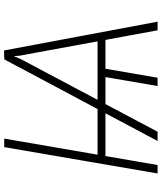

<svg xmlns="http://www.w3.org/2000/svg" viewBox="50 -800 751 890"><g transform="rotate(-90 425.0 -355.5)"><path d="M380.4 -278.3 374.5 -241.7H122.1L127.4 -278.3ZM596.2 -635.3 258.8 0H215.8L594.2 -710.4H627ZM729 0 611.3 -640.1 605.5 -711.4H635.7L769 0ZM707 -278.3 701.2 -241.7H368.2L373.5 -278.3ZM554.7 -264.6 509.3 0H470.7L516.1 -264.6ZM227.1 -710.9 104.5 0H65.4L187.5 -710.9Z"/></g></svg>

Font: Roboto ExtraLight
Style: Italic
Weight: 250
Designer: Christian Robertson
Foundry: Google
Version: Version 3.009; 2024